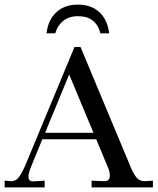

<svg xmlns="http://www.w3.org/2000/svg" viewBox="-40 -810 681 830"><path d="M-20 0V-29L6 -27H10Q30 -27 43 -46Q59 -69 73 -104L282 -607H308L519 -102Q532 -67 548 -45Q562 -27 583 -27H588L621 -29V0H356V-29L405 -27Q435 -24 435 -51Q435 -69 425 -90L376 -208H143L97 -96Q83 -63 83 -46Q83 -25 105 -26L153 -29V0ZM161 -666Q168 -724 203.5 -757Q239 -790 297 -790Q355 -790 390 -757Q425 -724 432 -666H394Q375 -740 297 -740Q258 -740 233 -719.5Q208 -699 199 -666ZM155 -236H364L259 -488Z"/></svg>

Font: UnnaRegular
Style: Regular
Weight: 400
Designer: Jorge de Buen Unna
Foundry: Omnibus-Type
Version: Version 2.008;hotconv 1.0.109;makeotfexe 2.5.65596